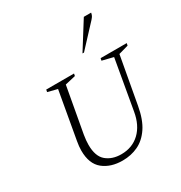

<svg xmlns="http://www.w3.org/2000/svg" viewBox="-188 -949 1035 1095"><g transform="rotate(-30 329.0 -401.5)"><path d="M304 9Q226 9 176.5 -31Q127 -71 127 -158Q127 -185 133 -218L188 -529L125 -545L128 -560H311L308 -545L239 -529L185 -230Q179 -194 179 -166Q179 -90 217.5 -58Q256 -26 315 -26Q388 -26 436.5 -72Q485 -118 499 -201L556 -527L483 -545L486 -560H658L655 -545L591 -527L535 -218Q520 -134 486.5 -84.5Q453 -35 406.5 -13Q360 9 304 9ZM410 -635 521 -812H569Q567 -797 559 -786Q551 -775 538 -762L420 -635Z"/></g></svg>

Font: Spectral SC ExtraLight
Style: Italic
Weight: 275
Italic angle: -10°
Designer: Jean-Baptiste Levee
Foundry: Production Type
Version: Version 2.001